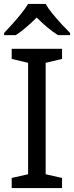

<svg xmlns="http://www.w3.org/2000/svg" viewBox="-20 -964 379 984"><path d="M298 0H40V-52L124 -71V-642L40 -662V-714H298V-662L214 -642V-71L298 -52ZM214 -944Q226 -922 248.5 -894.5Q271 -867 295.5 -840.5Q320 -814 339 -795V-784H277Q251 -800 223 -823.5Q195 -847 168 -874Q141 -847 114 -824Q87 -801 61 -784H1V-795Q20 -815 43.5 -841Q67 -867 89 -894.5Q111 -922 124 -944Z"/></svg>

Font: Noto Sans Limbu
Style: Regular
Weight: 400
Designer: Monotype Design Team
Foundry: Monotype Imaging Inc.
Version: Version 2.004; ttfautohint (v1.8.4.7-5d5b)